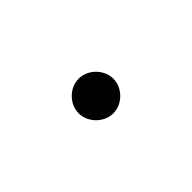

<svg xmlns="http://www.w3.org/2000/svg" viewBox="-19 -155 266 266"><g transform="rotate(45 114.0 -22.0)"><path d="M114 12C132 12 148 -4 148 -22C148 -40 132 -56 114 -56C96 -56 80 -40 80 -22C80 -4 96 12 114 12Z"/></g></svg>

Font: Arima Koshi Thin
Style: Regular
Weight: 250
Designer: Joana Correia and Natanael Gama
Foundry: NDISCOVER
Version: Version 1.019;PS 001.019;hotconv 1.0.88;makeotf.lib2.5.64775